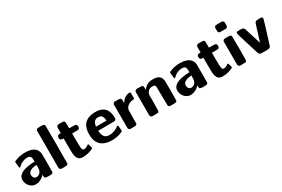

<svg xmlns="http://www.w3.org/2000/svg" viewBox="85 -1754 4144 2823"><g transform="rotate(-30 2157.0 -342.0)"><path d="M321 -309Q321 -355 307.5 -374.5Q294 -394 255 -394Q171 -394 108 -332Q97 -321 94 -321Q84 -319 81 -327Q72 -410 72 -420Q72 -423 72.5 -425.5Q73 -428 73 -429Q73 -430 74.5 -431.5Q76 -433 77 -433.5Q78 -434 80.5 -435Q83 -436 85 -437Q164 -475 262 -475Q452 -475 471 -341Q472 -332 472 -181Q472 -31 470 -25Q465 -7 446 -2Q442 0 398 0Q373 0 363 -1Q353 -2 341.5 -6Q330 -10 327 -20Q324 -30 324 -48V-65Q300 -33 257.5 -11Q215 11 172 11Q115 11 76 -31Q31 -76 31 -145Q31 -188 61 -217.5Q91 -247 135 -261Q202 -283 307 -289H321ZM231 -77Q271 -77 296 -106.5Q321 -136 321 -178V-201V-234L308 -232Q197 -223 178 -164Q176 -156 176 -146Q176 -98 212 -80Q218 -77 231 -77Z M579 -667Q585 -685 605 -693Q607 -694 652 -694Q695 -694 700 -692Q719 -687 724 -669Q726 -663 726 -347Q726 -31 724 -25Q718 -6 700 -2Q695 0 650 0L606 -1Q587 -7 579 -28Z M847 -371Q821 -371 811 -381.5Q801 -392 801 -417Q802 -432 804 -437Q811 -449 823 -455Q830 -458 846 -458H864V-510L865 -562Q871 -580 891 -588Q893 -589 935 -589Q975 -589 980 -587Q999 -582 1004 -564Q1006 -558 1006 -508V-458H1055Q1111 -458 1119 -453Q1136 -441 1136 -415Q1136 -388 1119 -376Q1111 -371 1055 -371H1006V-267Q1006 -139 1014 -110Q1019 -94 1025 -88Q1031 -82 1046 -82Q1084 -85 1114 -110Q1124 -117 1128 -116Q1136 -114 1145 -77Q1154 -46 1154 -43Q1154 -40 1152.5 -37.5Q1151 -35 1149.5 -34Q1148 -33 1143.5 -31Q1139 -29 1136 -27Q1060 10 971 10Q920 10 896 -18Q872 -46 865 -99Q861 -130 861 -258V-371Z M1215 -231Q1215 -459 1430 -474H1447Q1490 -474 1498 -473Q1665 -450 1665 -260Q1665 -222 1639 -216Q1634 -214 1496 -214H1358V-211Q1358 -175 1370.5 -142.5Q1383 -110 1401 -96Q1429 -76 1472 -76Q1554 -76 1625 -129Q1631 -134 1636 -136Q1648 -138 1650 -128Q1651 -125 1654.5 -83.5Q1658 -42 1658 -39Q1657 -34 1641 -27Q1561 10 1471 10Q1346 10 1280.5 -50.5Q1215 -111 1215 -231ZM1538 -292Q1533 -342 1514 -364.5Q1495 -387 1449 -387Q1420 -387 1396 -368Q1370 -346 1360 -286V-282H1538Z M1750 -437Q1755 -453 1777 -464H1818Q1861 -464 1866 -462Q1884 -458 1890 -439Q1892 -434 1892 -405V-377L1899 -387Q1918 -418 1950 -440.5Q1982 -463 2020 -468Q2021 -468 2027 -468.5Q2033 -469 2036 -469Q2042 -469 2052 -462V-360Q2043 -354 2033 -353Q1979 -350 1941 -321.5Q1903 -293 1898 -252Q1897 -247 1897 -138Q1897 -31 1895 -25Q1889 -6 1871 -2Q1866 0 1821 0L1777 -1Q1758 -7 1750 -28Z M2121 -437Q2126 -453 2148 -464H2190Q2234 -464 2239 -462Q2257 -458 2263 -439Q2265 -434 2265 -409V-386Q2289 -415 2303 -426Q2352 -468 2418 -468Q2465 -468 2492 -462Q2519 -456 2540 -437Q2571 -408 2575 -351Q2576 -342 2576 -185Q2576 -31 2574 -25Q2569 -7 2550 -2Q2546 0 2500 0Q2455 0 2451 -2Q2433 -7 2427 -23Q2425 -31 2425 -186Q2424 -345 2423 -350Q2417 -369 2404 -376Q2392 -381 2369 -381Q2338 -381 2310 -362Q2277 -336 2272 -291Q2271 -286 2271 -157Q2271 -31 2269 -25Q2263 -6 2245 -2Q2240 0 2193 0L2148 -1Q2129 -7 2121 -28Z M2950 -309Q2950 -355 2936.5 -374.5Q2923 -394 2884 -394Q2800 -394 2737 -332Q2726 -321 2723 -321Q2713 -319 2710 -327Q2701 -410 2701 -420Q2701 -423 2701.5 -425.5Q2702 -428 2702 -429Q2702 -430 2703.5 -431.5Q2705 -433 2706 -433.5Q2707 -434 2709.5 -435Q2712 -436 2714 -437Q2793 -475 2891 -475Q3081 -475 3100 -341Q3101 -332 3101 -181Q3101 -31 3099 -25Q3094 -7 3075 -2Q3071 0 3027 0Q3002 0 2992 -1Q2982 -2 2970.5 -6Q2959 -10 2956 -20Q2953 -30 2953 -48V-65Q2929 -33 2886.5 -11Q2844 11 2801 11Q2744 11 2705 -31Q2660 -76 2660 -145Q2660 -188 2690 -217.5Q2720 -247 2764 -261Q2831 -283 2936 -289H2950ZM2860 -77Q2900 -77 2925 -106.5Q2950 -136 2950 -178V-201V-234L2937 -232Q2826 -223 2807 -164Q2805 -156 2805 -146Q2805 -98 2841 -80Q2847 -77 2860 -77Z M3220 -371Q3194 -371 3184 -381.5Q3174 -392 3174 -417Q3175 -432 3177 -437Q3184 -449 3196 -455Q3203 -458 3219 -458H3237V-510L3238 -562Q3244 -580 3264 -588Q3266 -589 3308 -589Q3348 -589 3353 -587Q3372 -582 3377 -564Q3379 -558 3379 -508V-458H3428Q3484 -458 3492 -453Q3509 -441 3509 -415Q3509 -388 3492 -376Q3484 -371 3428 -371H3379V-267Q3379 -139 3387 -110Q3392 -94 3398 -88Q3404 -82 3419 -82Q3457 -85 3487 -110Q3497 -117 3501 -116Q3509 -114 3518 -77Q3527 -46 3527 -43Q3527 -40 3525.5 -37.5Q3524 -35 3522.5 -34Q3521 -33 3516.5 -31Q3512 -29 3509 -27Q3433 10 3344 10Q3293 10 3269 -18Q3245 -46 3238 -99Q3234 -130 3234 -258V-371Z M3739 -695Q3741 -694 3746 -690.5Q3751 -687 3752 -686.5Q3753 -686 3756.5 -683Q3760 -680 3760.5 -679Q3761 -678 3762.5 -674Q3764 -670 3764 -667.5Q3764 -665 3765 -659.5Q3766 -654 3766 -648Q3766 -642 3766 -634Q3766 -605 3763 -596Q3759 -584 3739 -574H3630Q3610 -584 3606 -596Q3604 -601 3604 -636L3605 -670Q3616 -691 3631 -694H3639Q3647 -694 3660.5 -694.5Q3674 -695 3687 -695ZM3612 -431Q3618 -449 3638 -457Q3640 -458 3685 -458Q3728 -458 3733 -456Q3752 -451 3757 -433Q3759 -427 3759 -229Q3759 -31 3757 -25Q3751 -6 3733 -2Q3728 0 3683 0L3639 -1Q3620 -7 3612 -28Z M3840 -435Q3840 -442 3846 -448.5Q3852 -455 3858 -456Q3862 -458 3899 -458Q3938 -458 3942 -456Q3963 -451 3975 -431Q3976 -430 4065 -145Q4076 -180 4097 -247Q4118 -314 4134 -366Q4150 -418 4155 -430Q4165 -451 4188 -456Q4193 -458 4234 -458H4250Q4266 -458 4272.5 -455.5Q4279 -453 4285 -443Q4287 -437 4287 -435Q4287 -426 4256.5 -324.5Q4226 -223 4195 -126L4164 -28Q4153 -7 4130 -2Q4126 0 4064 0Q4001 0 3997 -2Q3974 -7 3963 -28L3950 -68Q3938 -109 3920 -166.5Q3902 -224 3883.5 -283Q3865 -342 3852.5 -385.5Q3840 -429 3840 -435Z"/></g></svg>

Font: KaTeX_SansSerif
Style: Bold
Weight: 700
Version: Version 1.1; ttfautohint (v1.3)